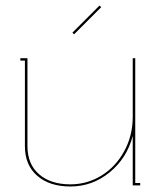

<svg xmlns="http://www.w3.org/2000/svg" viewBox="-20 -676 575 700"><path d="M236.8 3.9Q160.6 3.9 115.7 -35.2Q70.8 -74.2 70.8 -143.1V-455.1H54.2V-463.9H80.1V-143.1Q80.1 -77.6 122.3 -40.8Q164.6 -3.9 236.8 -3.9Q297.4 -3.9 349.4 -35.6Q401.4 -67.4 432.6 -124.3Q463.9 -181.2 463.9 -250V-463.9H473.1V-8.8H491.2V0H463.9V-180.2Q442.4 -98.6 379.4 -47.4Q316.4 3.9 236.8 3.9ZM250 -550.8 244.1 -557.1 342.8 -655.8 349.1 -649.9Z"/></svg>

Font: Rawengulk
Style: Ultralight
Weight: 200
Version: Version 0.92